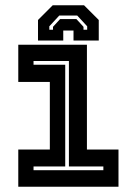

<svg xmlns="http://www.w3.org/2000/svg" viewBox="-20 -710 520 730"><path d="M49.5 0V-141.5H169.5V-398.5H49.5V-540H310.5V-141.5H430.5V0ZM107.5 -63H373V-77H242V-478H107.5V-464H228V-77H107.5ZM299.5 -690 355.5 -634V-556H259.5V-594H220.5V-556H124.5V-634L180.5 -690ZM273.5 -651H205.5L167.5 -610V-597H181.5V-608L208.5 -637.5H270.5L297.5 -608V-597H311.5V-610Z"/></svg>

Font: Tourney Condensed Regular
Style: Bold
Weight: 700
Width: 3
Designer: Tyler Finck
Foundry: Etcetera Type Co
Version: Version 1.010; ttfautohint (v1.8.3)